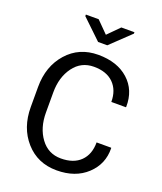

<svg xmlns="http://www.w3.org/2000/svg" viewBox="-166 -1027 965 1143"><g transform="rotate(20 316.5 -455.5)"><path d="M590.3 -227.5 591.3 -224.6Q593.3 -124.5 521 -57.1Q448.7 10.3 330.1 10.3Q209.5 10.3 133.5 -75.2Q57.6 -160.6 57.6 -292V-418.5Q57.6 -549.8 133.5 -635.5Q209.5 -721.2 330.1 -721.2Q450.7 -721.2 522 -657Q593.3 -592.8 591.3 -486.8L590.3 -483.9H498Q498 -558.6 454.1 -602.1Q410.2 -645.5 330.1 -645.5Q249.5 -645.5 201.7 -580.6Q153.8 -515.6 153.8 -419.4V-292Q153.8 -194.8 201.7 -129.9Q249.5 -64.9 330.1 -64.9Q410.2 -64.9 454.1 -108.2Q498 -151.4 498 -227.5ZM330.6 -848.6 402.3 -920.9H485.4V-912.1L359.9 -792.5H301.8L177.7 -911.1V-920.9H258.8Z"/></g></svg>

Font: GeogebraSans
Style: Regular
Weight: 400
Designer: Google
Version: Version 1.100140; 2013